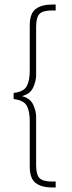

<svg xmlns="http://www.w3.org/2000/svg" viewBox="-20 -721 315 845"><path d="M210 104Q162 104 136.5 84Q111 64 111 12V-188Q111 -232 97.5 -256Q84 -280 40 -285V-312Q84 -317 97.5 -341.5Q111 -366 111 -409V-609Q111 -661 136.5 -681Q162 -701 210 -701H225V-675H210Q168 -675 153.5 -659.5Q139 -644 139 -602V-390Q139 -365 126 -336Q113 -307 76 -298Q113 -289 126 -260.5Q139 -232 139 -207V5Q139 47 153.5 62.5Q168 78 210 78H225V104Z"/></svg>

Font: Kanit Thin
Style: Regular
Weight: 250
Designer: Katatrad Team
Foundry: CadsonDemak
Version: Version 2.000; ttfautohint (v1.8.3)